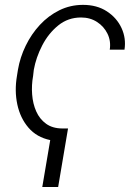

<svg xmlns="http://www.w3.org/2000/svg" viewBox="-20 -558 557 773"><path d="M253.9 -40.8 214.1 195H150.2L182.2 6Q127.8 -5.3 94.6 -44Q61.4 -82.7 49.7 -137.6Q38 -192.5 48.3 -252.5L52.2 -277Q60.7 -327.1 83.5 -373.9Q106.2 -420.8 140.6 -457.9Q175.1 -495 219.1 -516.7Q263.1 -538.4 314.3 -538.4Q370.4 -538.4 410.3 -512.3Q450.3 -486.2 469.3 -445Q488.3 -403.8 481.2 -358H421.9Q427.2 -392.8 412.8 -422.2Q398.4 -451.7 370.6 -469.6Q342.7 -487.6 306.5 -487.6Q253.9 -487.6 214.5 -455.6Q175.1 -423.7 150 -375.2Q125 -326.7 116.1 -277L113.3 -252.5Q106.5 -215.2 109.4 -177.7Q112.2 -140.3 125.9 -109.4Q139.6 -78.5 165.7 -59.7Q191.8 -40.8 231.5 -40.8Z"/></svg>

Font: Inter Extra Light  BETA
Style: Italic
Weight: 200
Italic angle: 9.39999°
Designer: Rasmus Andersson
Foundry: rsms
Version: Version 3.011;git-f93a4a705